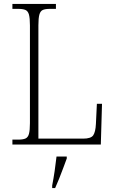

<svg xmlns="http://www.w3.org/2000/svg" viewBox="-20 -734 583 975"><path d="M43 0V-25H73Q96 -25 109 -30.5Q122 -36 127 -54Q132 -72 132 -109V-605Q132 -642 127 -660Q122 -678 109 -683.5Q96 -689 72 -689H43V-714H264V-689H234Q210 -689 197.5 -683.5Q185 -678 180 -660Q175 -642 175 -606V-30H402Q442 -30 453.5 -47Q465 -64 467 -104L472 -207H498L492 0ZM245 208Q252 172 257.5 134.5Q263 97 267 61H319V71Q311 92 301 119.5Q291 147 280 174Q269 201 260 221H245Z"/></svg>

Font: Noto Serif Armenian SemiCondensed ExtraLight
Style: Regular
Weight: 200
Width: 4
Designer: Monotype Design Team
Foundry: Monotype Imaging Inc.
Version: Version 2.008; ttfautohint (v1.8.4.7-5d5b)